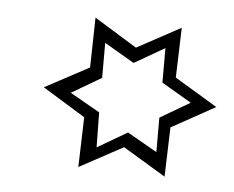

<svg xmlns="http://www.w3.org/2000/svg" viewBox="-34 -727 443 363"><g transform="rotate(5 188.0 -545.0)"><path d="M270.5 -446.3V-511.7L327.1 -544.9L270.5 -578.1V-643.6L212.9 -610.4L156.2 -643.6V-577.1L99.6 -543.9L156.2 -511.7L157.2 -445.3L213.9 -478.5ZM290 -401.4 209 -450.2 126 -405.3 128.9 -500 47.9 -549.8 131.8 -594.7 133.8 -689.5 214.8 -639.6 297.9 -684.6 294.9 -589.8 376 -541 293 -495.1Z"/></g></svg>

Font: Dehalvi Khush Khat
Style: Regular
Weight: 400
Version: Version 002.500